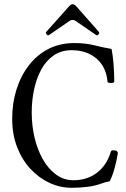

<svg xmlns="http://www.w3.org/2000/svg" viewBox="-20 -881 600 914"><path d="M321 13Q266 13 215.5 -10.5Q165 -34 125 -77Q85 -120 61.5 -180.5Q38 -241 38 -316Q38 -390 58.5 -455Q79 -520 117.5 -570Q156 -620 210.5 -648Q265 -676 334 -676Q387 -676 428.5 -665.5Q470 -655 511 -648Q523 -589 524 -494Q524 -488 516 -486.5Q508 -485 500.5 -486.5Q493 -488 492 -491Q486 -562 439.5 -602Q393 -642 321 -642Q272 -642 236 -617.5Q200 -593 177 -551Q154 -509 142.5 -456Q131 -403 131 -345Q131 -282 145 -224Q159 -166 185 -121Q211 -76 247.5 -49.5Q284 -23 330 -23Q395 -23 442 -59Q489 -95 508 -160Q510 -166 521.5 -165.5Q533 -165 537 -161Q541 -157 541 -152Q535 -113 524 -75Q513 -37 502 -18Q484 -15 468 -9Q433 4 396 8.5Q359 13 321 13ZM213 -714Q207 -710 201.5 -717.5Q196 -725 200 -729L308 -850Q318 -861 326 -861Q334 -861 344 -850L450 -730Q455 -725 449 -717.5Q443 -710 438 -714L339 -782Q334 -786 326 -786Q317 -786 312 -782Z"/></svg>

Font: Junicode Two Beta Condensed
Style: Regular
Weight: 400
Width: 3
Designer: Peter S. Baker
Foundry: Briery Creek Software
Version: Version 1.053; ttfautohint (v1.8.4)